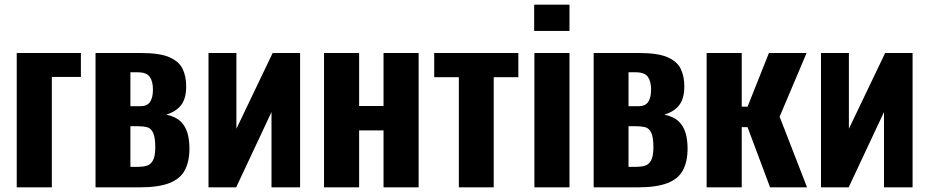

<svg xmlns="http://www.w3.org/2000/svg" viewBox="-20 -806 3997 826"><path d="M52 0V-578H328V-475H203V0Z M391 0V-578H586Q668 -578 709.5 -559.5Q751 -541 766 -509Q781 -477 781 -435Q781 -381 758.5 -353Q736 -325 695 -313Q736 -304 757 -283.5Q778 -263 786.5 -233.5Q795 -204 795 -167Q795 -112 775.5 -74.5Q756 -37 709 -18.5Q662 0 580 0ZM541 -88H570Q592 -88 609.5 -92.5Q627 -97 637.5 -115Q648 -133 648 -172Q648 -216 638.5 -235.5Q629 -255 612 -259Q595 -263 572 -263H541ZM541 -349H584Q613 -349 625.5 -367.5Q638 -386 638 -421Q638 -455 624.5 -475Q611 -495 572 -495H541Z M877 0V-578H997V-252L1153 -578H1271V0H1148V-324L996 0Z M1374 0V-578H1525V-350H1630V-578H1781V0H1630V-245H1525V0Z M1954 0V-474H1848V-578H2210V-474H2104V0Z M2279 0V-578H2430V0ZM2278 -673V-786H2430V-673Z M2534 0V-578H2729Q2811 -578 2852.5 -559.5Q2894 -541 2909 -509Q2924 -477 2924 -435Q2924 -381 2901.5 -353Q2879 -325 2838 -313Q2879 -304 2900 -283.5Q2921 -263 2929.5 -233.5Q2938 -204 2938 -167Q2938 -112 2918.5 -74.5Q2899 -37 2852 -18.5Q2805 0 2723 0ZM2684 -88H2713Q2735 -88 2752.5 -92.5Q2770 -97 2780.5 -115Q2791 -133 2791 -172Q2791 -216 2781.5 -235.5Q2772 -255 2755 -259Q2738 -263 2715 -263H2684ZM2684 -349H2727Q2756 -349 2768.5 -367.5Q2781 -386 2781 -421Q2781 -455 2767.5 -475Q2754 -495 2715 -495H2684Z M3020 0V-578H3171V-347H3196L3288 -578H3450L3334 -304L3452 0H3293L3196 -259H3171V0Z M3512 0V-578H3632V-252L3788 -578H3906V0H3783V-324L3631 0Z"/></svg>

Font: Oswald SemiBold
Style: Regular
Weight: 600
Designer: Vernon Adams
Foundry: Vernon Adams
Version: Version 4.103;gftools[0.9.33.dev8+g029e19f]